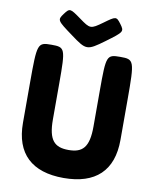

<svg xmlns="http://www.w3.org/2000/svg" viewBox="-111 -1151 1014 1249"><g transform="rotate(10 396.0 -526.0)"><path d="M586 -1036C553 -1080 550 -1079 476 -1025C401 -971 397 -971 323 -1025C248 -1079 245 -1080 212 -1036C179 -991 181 -988 289 -909C396 -830 402 -830 510 -909C617 -988 619 -991 586 -1036ZM624 -825C533 -825 530 -818 530 -587V-348C530 -210 488 -170 396 -170C304 -170 262 -210 262 -348V-587C262 -818 259 -825 168 -825C77 -825 74 -817 74 -559V-293C74 -89 186 15 396 15C606 15 718 -89 718 -293V-559C718 -817 715 -825 624 -825Z"/></g></svg>

Font: Hussar Print
Style: Bold
Weight: 700
Foundry: Cannot Into Space Fonts
Version: Version 2.00